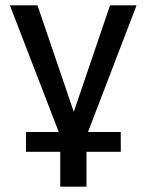

<svg xmlns="http://www.w3.org/2000/svg" viewBox="-20 -517 547 717"><path d="M205 180V50H77V-24H220L206 -7L17 -497H120L256 -98H255L391 -497H490L302 -7L288 -24H431V50H303V180Z"/></svg>

Font: Nunito Sans 7pt SemiCondensed Medium
Style: Regular
Weight: 500
Width: 4
Designer: Vernon Adams
Foundry: Vernon Adams
Version: Version 3.101;gftools[0.9.27]